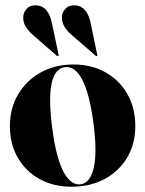

<svg xmlns="http://www.w3.org/2000/svg" viewBox="-20 -698 550 728"><path d="M258.5 -453.5Q327 -453.5 380 -423.8Q433 -394 463 -341.2Q493 -288.5 493 -220Q493 -152 462 -100.2Q431 -48.5 376.5 -19.2Q322 10 251.5 10Q183 10 130.2 -19Q77.5 -48 47.5 -100Q17.5 -152 17.5 -220Q17.5 -287.5 48.8 -340.2Q80 -393 134.2 -423.2Q188.5 -453.5 258.5 -453.5ZM285 1Q321.5 -3.5 335.2 -60.8Q349 -118 334.5 -230.5Q319.5 -343 292.2 -395.2Q265 -447.5 226.5 -443.5Q149 -433.5 178 -212.5Q192.5 -100.5 220.2 -47.8Q248 5 285 1ZM177 -609.5 202 -491Q203 -487 201.5 -485.5Q199 -484 195.5 -486.5L107 -563.5Q90 -578 78 -596.2Q66 -614.5 68.5 -638Q70 -653 83.2 -666.5Q96.5 -680 121.5 -677.5Q164.5 -672.5 177 -609.5ZM324 -609.5 348.5 -491Q350 -487 348 -485.5Q346 -484 343 -486.5L254 -563.5Q236.5 -578 224.8 -596.2Q213 -614.5 215 -638Q216.5 -653 230 -666.5Q243.5 -680 268 -677.5Q311 -672.5 324 -609.5Z"/></svg>

Font: Fraunces 144pt S000
Style: Bold
Weight: 700
Version: Version 1.000; ttfautohint (v1.8.3)